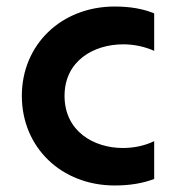

<svg xmlns="http://www.w3.org/2000/svg" viewBox="-20 -561 552 589"><path d="M332 8C379 8 419 1 453 -12V-128C424 -114 391 -107 357 -107C268 -107 178 -158 178 -267C178 -374 267 -425 358 -425C391 -425 424 -418 453 -405V-520C419 -534 379 -541 332 -541C168 -541 47 -424 47 -267C47 -109 168 8 332 8Z"/></svg>

Font: Chess Sans SemiBold
Style: Regular
Weight: 600
Designer: Wolf Bōese
Foundry: Wolf Bōese
Version: Version 7.223;Glyphs 3.3 (3306)